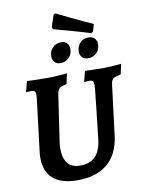

<svg xmlns="http://www.w3.org/2000/svg" viewBox="-108 -1097 884 1183"><g transform="rotate(-10 334.0 -506.0)"><path d="M208 -198Q208 -137 234 -105.5Q260 -74 312 -74Q432 -74 448 -210Q457 -287 468 -386Q479 -485 483 -525Q484 -535 484 -549Q484 -567 478.5 -573Q473 -579 459 -579Q450 -579 440 -578Q430 -577 426 -577L425 -581L441 -644Q453 -644 486 -642.5Q519 -641 552 -641Q583 -641 620 -644Q657 -647 668 -648L654 -584Q617 -577 605.5 -567.5Q594 -558 591 -533L552 -219Q538 -106 469 -47Q400 12 281 12Q180 12 128.5 -32.5Q77 -77 77 -163Q77 -183 80 -205L119 -525Q121 -545 121 -551Q121 -567 115 -573Q109 -579 94 -579Q85 -579 75.5 -578Q66 -577 63 -577L62 -581L78 -644Q92 -643 131 -642Q170 -641 214 -641Q239 -641 278 -644Q317 -647 329 -648L315 -583Q283 -578 270.5 -567Q258 -556 254 -529L211 -238Q208 -217 208 -198ZM311 -1019 323 -1024Q343 -1014 410.5 -981.5Q478 -949 545 -919L532 -874L519 -866Q448 -888 379.5 -907Q311 -926 291 -931L286 -944ZM252 -768Q252 -800 273 -821.5Q294 -843 325 -843Q350 -843 363 -829Q376 -815 376 -792Q376 -760 355 -738.5Q334 -717 302 -717Q277 -717 264.5 -731Q252 -745 252 -768ZM424 -768Q424 -800 445 -821.5Q466 -843 498 -843Q522 -843 535.5 -829Q549 -815 549 -792Q549 -760 528 -738.5Q507 -717 475 -717Q450 -717 437 -731Q424 -745 424 -768Z"/></g></svg>

Font: Alegreya
Style: Bold Italic
Weight: 700
Italic angle: -7°
Designer: Juan Pablo del Peral
Foundry: Huerta Tipografica
Version: Version 2.007; ttfautohint (v1.6)